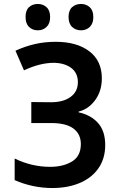

<svg xmlns="http://www.w3.org/2000/svg" viewBox="-20 -938 603 969"><path d="M248 11Q193 11 145 0.5Q97 -10 54 -29V-138Q140 -96 233 -96Q299 -96 343.5 -123Q388 -150 388 -211Q388 -261 351 -289Q314 -317 238 -317H138V-423L237 -422Q300 -422 336.5 -449Q373 -476 373 -523Q373 -570 339.5 -595Q306 -620 252 -621Q182 -621 101 -583L58 -682Q106 -704 155.5 -715.5Q205 -727 261 -727Q368 -727 431 -679Q494 -631 494 -543Q494 -479 460.5 -433Q427 -387 377 -375V-371Q438 -358 474.5 -317.5Q511 -277 511 -206Q511 -139 478 -90.5Q445 -42 386 -16Q327 10 248 11ZM389 -785Q362 -785 344 -802Q326 -819 326 -852Q326 -886 344 -902Q362 -918 389 -918Q415 -918 433 -901.5Q451 -885 451 -852Q451 -819 433 -802Q415 -785 389 -785ZM171 -785Q144 -785 126.5 -802Q109 -819 109 -852Q109 -886 126.5 -902Q144 -918 171 -918Q197 -918 215 -901.5Q233 -885 233 -852Q233 -819 215 -802Q197 -785 171 -785Z"/></svg>

Font: Noto Sans Mono SemiCondensed SemiBold
Style: Regular
Weight: 600
Width: 4
Designer: Monotype Design Team
Foundry: Monotype Imaging Inc.
Version: Version 2.014; ttfautohint (v1.8.4.7-5d5b)